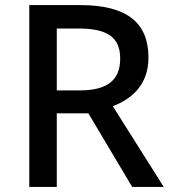

<svg xmlns="http://www.w3.org/2000/svg" viewBox="-20 -785 673 754"><path d="M295 -765H95V-51H203V-340H327L499 -51H623L423 -368C494 -395 563 -449 563 -559C563 -697 477 -765 295 -765ZM288 -673C400 -673 452 -640 452 -555C452 -472 404 -430 293 -430H203V-673Z"/></svg>

Font: Noto Sans Tamil UI Medium
Style: Regular
Weight: 500
Designer: Jelle Bosma - Monotype Design Team
Foundry: Monotype Imaging Inc.
Version: Version 2.004